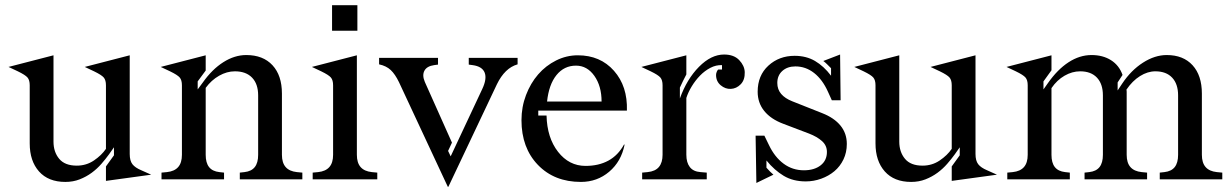

<svg xmlns="http://www.w3.org/2000/svg" viewBox="-20 -694 4766 743"><path d="M187 -480V-146Q187 -106 209 -79.5Q231 -53 277 -53Q314 -53 343.5 -73Q373 -93 390 -118V-364Q390 -384 381.5 -394Q373 -404 344 -418L308 -435L482 -480V-98Q482 -72 492.5 -58.5Q503 -45 527 -35L565 -18L390 6V-50L421 -93V-124L402 -97Q389 -79 372.5 -60Q356 -41 335 -25.5Q314 -10 288.5 0Q263 10 233 10Q167 10 131 -30.5Q95 -71 95 -139V-364Q95 -384 86.5 -394Q78 -404 49 -418L13 -435Z M684 -364Q684 -384 675.5 -394Q667 -404 638 -418L602 -435L776 -480V-421L745 -379V-348L765 -375Q801 -426 844.5 -453.5Q888 -481 933 -481Q998 -481 1034.5 -441.5Q1071 -402 1071 -332V-95Q1071 -64 1085.5 -47.5Q1100 -31 1129 -28L1150 -26V0H908V-26L926 -28Q953 -31 966 -47.5Q979 -64 979 -95V-325Q979 -369 955.5 -393.5Q932 -418 889 -418Q858 -418 828 -401Q798 -384 776 -354V-95Q776 -64 789 -47.5Q802 -31 829 -28L847 -26V0H605V-26L626 -28Q655 -31 669.5 -47.5Q684 -64 684 -95Z M1265 -575V-674H1363V-575ZM1187 -435 1361 -480V-95Q1361 -64 1375.5 -47.5Q1390 -31 1419 -28L1440 -26V0H1190V-26L1211 -28Q1240 -31 1254.5 -47.5Q1269 -64 1269 -95V-364Q1269 -384 1260.5 -394Q1252 -404 1223 -418Z M1724 -89 1846 -349Q1865 -389 1855.5 -413Q1846 -437 1809 -442L1794 -444V-470H1983V-445Q1958 -438 1938 -418.5Q1918 -399 1903 -368L1715 29H1713L1524 -376Q1509 -407 1492 -423Q1475 -439 1447 -445V-470H1675V-444L1660 -442Q1632 -438 1622.5 -420.5Q1613 -403 1624 -377L1729 -142L1714 -110Z M2406 -266H2063V-247H2095Q2097 -161 2139.5 -106.5Q2182 -52 2246 -52Q2297 -52 2334.5 -72.5Q2372 -93 2395 -135L2397 -134Q2384 -69 2337.5 -29.5Q2291 10 2228 10Q2125 10 2061.5 -56Q1998 -122 1998 -229Q1998 -280 2015.5 -326Q2033 -372 2062.5 -406Q2092 -440 2132 -460Q2172 -480 2216 -480Q2303 -480 2356 -420Q2409 -360 2406 -266ZM2209 -440Q2163 -440 2133.5 -403.5Q2104 -367 2097 -301H2308Q2308 -361 2280 -400.5Q2252 -440 2209 -440Z M2544 -364Q2544 -384 2535.5 -394Q2527 -404 2498 -418L2462 -435L2636 -480V-406Q2632 -399 2623 -380.5Q2614 -362 2611 -355V-313Q2638 -388 2685 -435.5Q2732 -483 2782 -483Q2820 -483 2840.5 -461.5Q2861 -440 2862 -415Q2863 -385 2846.5 -368Q2830 -351 2808 -350Q2787 -349 2769 -364Q2751 -379 2751 -404Q2751 -410 2754 -417Q2757 -424 2760 -425H2774V-442Q2751 -443 2729 -431.5Q2707 -420 2689 -401.5Q2671 -383 2657 -360Q2643 -337 2636 -315V-95Q2636 -65 2649.5 -47.5Q2663 -30 2691 -28L2715 -26V0H2465V-26L2486 -28Q2516 -31 2530 -48Q2544 -65 2544 -95Z M3058 -437Q3027 -437 3007.5 -419.5Q2988 -402 2988 -373Q2988 -348 3003 -330.5Q3018 -313 3046 -302L3162 -256Q3208 -238 3232.5 -208Q3257 -178 3257 -137Q3257 -104 3244 -77Q3231 -50 3209 -31.5Q3187 -13 3158 -2.5Q3129 8 3098 8Q3049 8 3013 -13.5Q2977 -35 2946 -73V-45Q2953 -37 2960 -30Q2967 -23 2973 -18L2907 14L2904 -169H2938L2956 -132Q2978 -86 3012.5 -60.5Q3047 -35 3091 -35Q3131 -35 3155.5 -54Q3180 -73 3180 -106Q3180 -131 3161 -148Q3142 -165 3111 -177L3011 -215Q2963 -233 2937.5 -264.5Q2912 -296 2912 -339Q2912 -402 2953.5 -440Q2995 -478 3055 -478Q3100 -478 3134 -458Q3168 -438 3196 -401V-430Q3189 -437 3181 -445Q3173 -453 3166 -458L3231 -483L3233 -306H3199L3184 -339Q3163 -386 3130.5 -411.5Q3098 -437 3058 -437Z M3460 -480V-146Q3460 -106 3482 -79.5Q3504 -53 3550 -53Q3587 -53 3616.5 -73Q3646 -93 3663 -118V-364Q3663 -384 3654.5 -394Q3646 -404 3617 -418L3581 -435L3755 -480V-98Q3755 -72 3765.5 -58.5Q3776 -45 3800 -35L3838 -18L3663 6V-50L3694 -93V-124L3675 -97Q3662 -79 3645.5 -60Q3629 -41 3608 -25.5Q3587 -10 3561.5 0Q3536 10 3506 10Q3440 10 3404 -30.5Q3368 -71 3368 -139V-364Q3368 -384 3359.5 -394Q3351 -404 3322 -418L3286 -435Z M3878 0V-26L3899 -28Q3928 -31 3942.5 -47.5Q3957 -64 3957 -95V-364Q3957 -384 3948.5 -394Q3940 -404 3911 -418L3875 -435L4049 -480V-422L4018 -379V-348L4035 -372Q4072 -425 4115 -453Q4158 -481 4204 -481Q4248 -481 4279.5 -461Q4311 -441 4324 -404L4305 -375V-344L4323 -371Q4357 -422 4403 -451.5Q4449 -481 4495 -481Q4559 -481 4595 -441.5Q4631 -402 4631 -332V-95Q4631 -64 4645.5 -47.5Q4660 -31 4689 -28L4710 -26V0H4468V-26L4486 -28Q4513 -31 4526 -47.5Q4539 -64 4539 -95V-325Q4539 -369 4516 -393.5Q4493 -418 4451 -418Q4421 -418 4391.5 -399.5Q4362 -381 4339 -347Q4340 -344 4340 -338.5Q4340 -333 4340 -327V-95Q4340 -64 4354.5 -47.5Q4369 -31 4398 -28L4419 -26V0H4177V-26L4195 -28Q4222 -31 4235 -47.5Q4248 -64 4248 -95V-325Q4248 -369 4225 -393.5Q4202 -418 4160 -418Q4129 -418 4099.5 -401Q4070 -384 4049 -353V-95Q4049 -64 4062 -47.5Q4075 -31 4102 -28L4120 -26V0Z"/></svg>

Font: Redaction
Style: Regular
Weight: 400
Designer: Jeremy Mickel / Forest Young
Foundry: MCKL
Version: Version 2.001; Redaction